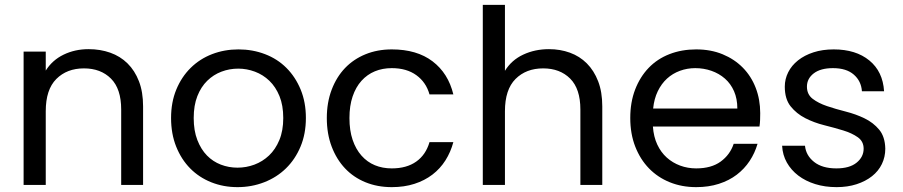

<svg xmlns="http://www.w3.org/2000/svg" viewBox="-20 -760 3709 789"><path d="M478 -310Q478 -395 436 -437Q394 -479 325 -479Q255 -479 211.5 -435.5Q168 -392 168 -303V0H77V-548H168V-470Q195 -513 241.5 -535.5Q288 -558 344 -558Q392 -558 433 -543.5Q474 -529 504 -499.5Q534 -470 551 -426Q568 -382 568 -323V0H478Z M1237 -275Q1237 -210 1215 -157.5Q1193 -105 1155 -68Q1117 -31 1065.5 -11Q1014 9 956 9Q898 9 848 -11Q798 -31 761.5 -68Q725 -105 704 -157.5Q683 -210 683 -275Q683 -340 704.5 -392Q726 -444 763.5 -481Q801 -518 851.5 -537.5Q902 -557 960 -557Q1018 -557 1069 -537.5Q1120 -518 1157 -481Q1194 -444 1215.5 -392Q1237 -340 1237 -275ZM776 -275Q776 -223 791 -184.5Q806 -146 830.5 -121Q855 -96 887.5 -83.5Q920 -71 956 -71Q992 -71 1025.5 -83.5Q1059 -96 1085.5 -121Q1112 -146 1128 -184.5Q1144 -223 1144 -275Q1144 -327 1128.5 -365Q1113 -403 1087 -428Q1061 -453 1027.5 -465.5Q994 -478 959 -478Q923 -478 890 -465.5Q857 -453 831.5 -428Q806 -403 791 -365Q776 -327 776 -275Z M1323 -275Q1323 -339 1343 -391.5Q1363 -444 1398 -480.5Q1433 -517 1482 -537Q1531 -557 1590 -557Q1693 -557 1757.5 -508Q1822 -459 1843 -372H1745Q1731 -422 1691 -451Q1651 -480 1590 -480Q1552 -480 1520.5 -467Q1489 -454 1465.5 -428Q1442 -402 1429 -363.5Q1416 -325 1416 -275Q1416 -224 1429 -185.5Q1442 -147 1465.5 -120.5Q1489 -94 1520.5 -81Q1552 -68 1590 -68Q1651 -68 1690.5 -96Q1730 -124 1745 -176H1843Q1832 -135 1810.5 -101Q1789 -67 1757 -42.5Q1725 -18 1683 -4.5Q1641 9 1590 9Q1531 9 1482 -11Q1433 -31 1398 -68Q1363 -105 1343 -157.5Q1323 -210 1323 -275Z M1964 -740H2055V-469Q2082 -513 2130 -535.5Q2178 -558 2236 -558Q2282 -558 2322 -543.5Q2362 -529 2391.5 -499.5Q2421 -470 2438 -426Q2455 -382 2455 -323V0H2365V-310Q2365 -395 2323 -437Q2281 -479 2212 -479Q2142 -479 2098.5 -435.5Q2055 -392 2055 -303V0H1964Z M2837 -480Q2804 -480 2774 -469Q2744 -458 2721 -437Q2698 -416 2683 -385Q2668 -354 2664 -314H3010Q3010 -354 2996.5 -385Q2983 -416 2959 -437Q2935 -458 2903.5 -469Q2872 -480 2837 -480ZM3093 -169Q3082 -131 3060.5 -98.5Q3039 -66 3007.5 -42Q2976 -18 2934 -4.5Q2892 9 2841 9Q2782 9 2732.5 -11Q2683 -31 2647 -68Q2611 -105 2590.5 -157.5Q2570 -210 2570 -275Q2570 -340 2590 -392Q2610 -444 2645.5 -481Q2681 -518 2731 -537.5Q2781 -557 2841 -557Q2901 -557 2949.5 -537Q2998 -517 3032.5 -482Q3067 -447 3085.5 -399Q3104 -351 3104 -295Q3104 -280 3103.5 -267Q3103 -254 3101 -240H2663Q2666 -198 2681 -166Q2696 -134 2720 -112.5Q2744 -91 2775 -79.5Q2806 -68 2841 -68Q2903 -68 2941.5 -96Q2980 -124 2995 -169Z M3618 -149Q3618 -115 3604 -86Q3590 -57 3563.5 -36Q3537 -15 3500 -3Q3463 9 3418 9Q3370 9 3330 -3.5Q3290 -16 3260.5 -38.5Q3231 -61 3213.5 -92Q3196 -123 3194 -161H3288Q3292 -121 3325.5 -94.5Q3359 -68 3417 -68Q3471 -68 3500 -91.5Q3529 -115 3529 -149Q3529 -179 3505 -196Q3481 -213 3445 -224Q3409 -235 3367 -245.5Q3325 -256 3289 -274.5Q3253 -293 3229 -323Q3205 -353 3205 -404Q3205 -435 3219 -463Q3233 -491 3259.5 -512Q3286 -533 3323 -545Q3360 -557 3406 -557Q3497 -557 3552.5 -511.5Q3608 -466 3613 -385H3522Q3519 -427 3488.5 -453.5Q3458 -480 3403 -480Q3352 -480 3324 -458.5Q3296 -437 3296 -404Q3296 -372 3319.5 -354Q3343 -336 3378.5 -324Q3414 -312 3455.5 -301.5Q3497 -291 3533 -273.5Q3569 -256 3593 -227Q3617 -198 3618 -149Z"/></svg>

Font: Poppins
Style: Regular
Weight: 400
Designer: Ninad Kale (Devanagari), Jonny Pinhorn (Latin)
Foundry: Indian Type Foundry
Version: Version 3.002 2017